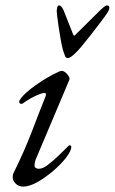

<svg xmlns="http://www.w3.org/2000/svg" viewBox="-20 -677 425 711"><path d="M66 14Q49 14 38 3Q27 -8 27 -20Q27 -24 27.5 -28Q28 -32 30 -36Q71 -119 99 -192.5Q127 -266 149 -321Q153 -333 144 -333Q139 -333 124.5 -327.5Q110 -322 94 -313Q78 -304 66 -295Q61 -291 56 -293Q51 -295 51 -300Q51 -305 58.5 -314.5Q66 -324 79.5 -336Q93 -348 112 -361.5Q131 -375 153.5 -388.5Q176 -402 201 -413Q210 -417 219 -411Q228 -405 233.5 -396Q239 -387 237 -382L115 -93Q111 -85 109.5 -77.5Q108 -70 108 -64Q108 -57 113.5 -54.5Q119 -52 124 -52Q138 -52 156 -65.5Q174 -79 194.5 -98.5Q215 -118 234 -137Q236 -139 238 -139Q240 -139 242 -137.5Q244 -136 244 -134Q244 -118 225 -93.5Q206 -69 177.5 -44.5Q149 -20 119 -3Q89 14 66 14ZM231 -462Q224 -462 221 -469Q218 -476 213 -492Q209 -507 205 -529.5Q201 -552 197.5 -575Q194 -598 192 -615Q190 -632 190 -636Q190 -642 192 -649.5Q194 -657 198 -657Q207 -657 215 -640Q221 -625 231.5 -598.5Q242 -572 251 -549Q254 -541 260 -549Q283 -572 309.5 -598Q336 -624 353 -641Q358 -646 365 -651.5Q372 -657 376 -657Q385 -657 385 -648Q385 -644 383 -639.5Q381 -635 378 -630Q370 -618 351.5 -593.5Q333 -569 313 -543.5Q293 -518 281 -504Q268 -488 253.5 -475Q239 -462 231 -462Z"/></svg>

Font: EB Garamond
Style: Italic
Weight: 400
Italic angle: -17.2°
Designer: Georg Duffner and Octavio Pardo
Foundry: Georg Duffner
Version: Version 1.001